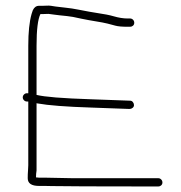

<svg xmlns="http://www.w3.org/2000/svg" viewBox="-20 -644 657 696"><path d="M80.5 2C80.5 20.7 94.2 30 121.5 30H142.5C150.5 30 159 30.2 168 30.5C177 30.8 216 31.2 285.6 31.5C355.2 31.8 452.4 32 553.8 32C557.8 32 561.2 30.7 564.2 28C567.2 25.3 568.8 21.8 568.8 17.5C568.8 13.2 567.2 9.5 564.2 6.5C561.2 3.5 557.8 2 553.8 2H243.8C228.8 2 211.7 1.7 192.5 1C175.2 0.3 159.2 0 142.5 0H121.5C118.2 0 114.5 -0.3 110.5 -1C110.5 -9.7 111.2 -18 112.5 -26V-270C113.8 -269.3 115.2 -269 116.5 -269C155 -262 219 -257 312.5 -254L449.7 -249C453.7 -249 457.4 -250.3 460.7 -253C464.1 -255.7 465.7 -259 465.7 -263C465.7 -267 464.4 -270.7 461.7 -274C459.1 -277.3 455.7 -279 451.7 -279L313.7 -284C203.6 -287.5 141.1 -292.9 112.5 -300V-478C112.5 -536 117.2 -574.3 126.5 -593H135.5C140.8 -593 145.5 -593.2 149.5 -593.5C153.5 -593.8 157.3 -593.7 161 -593C164.7 -592.3 169.7 -591.7 176 -591C182.3 -590.3 189.6 -589.5 196.2 -588.5C202.9 -587.5 211.9 -586.6 223.1 -585.7C234.3 -584.8 251.3 -581.7 274.1 -576.4C284.3 -574 309.9 -569.4 350.7 -562.6C360.3 -561 376.1 -557.1 398.1 -551C407.7 -548.3 422.5 -547 442.5 -547H451.7C455.7 -547 459.2 -548.3 462.2 -551C465.2 -553.7 466.7 -557.2 466.7 -561.5C466.7 -565.8 465.2 -569.5 462.2 -572.5C459.2 -575.5 455.7 -577 451.7 -577H442.5C427 -577 410.1 -579.7 391.7 -585.1C377.8 -589.2 357.7 -593.2 331.2 -597C316.5 -599.1 294.4 -603.1 265.1 -608.9C248.5 -612.2 233 -614.6 218.7 -616C205.4 -617.3 192.5 -618.8 180.5 -620.5C174.5 -621.5 169.2 -622.3 164.5 -623C159.8 -623.7 155 -623.8 150 -623.5C145 -623.2 140.2 -623 135.5 -623H120.5C111.5 -623 104.3 -617.7 99 -607C98.7 -606.3 98.2 -604.8 97.5 -602.5C96.8 -600.2 96.3 -598.7 96 -598C95.7 -597.3 95.2 -595.8 94.5 -593.5C86.5 -565.5 82.5 -527 82.5 -478V-306H77.5C73.5 -306 70 -304.5 67 -301.5C64 -298.5 62.5 -295 62.5 -291C62.5 -287 64 -283.5 67 -280.5C70 -277.5 73.5 -276 77.5 -276H82.5V-45C82.5 -39 82.2 -32.2 81.5 -24.5C80.8 -16.8 80.5 -8 80.5 2Z"/></svg>

Font: Proton
Style: ExBdExt
Weight: 500
Version: Version 1.017